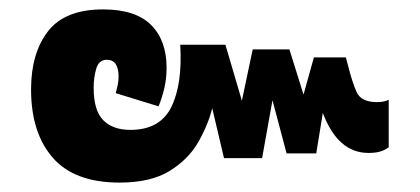

<svg xmlns="http://www.w3.org/2000/svg" viewBox="-20 -458 893 408"><path d="M234 -70Q138 -70 92 -123Q46 -176 46 -268Q46 -345 82 -391.5Q118 -438 199 -438Q268 -438 301 -405Q334 -372 334 -314Q334 -292 329.5 -272Q325 -252 317 -232L226 -260Q228 -267 230 -276.5Q232 -286 232 -295Q232 -331 207 -331Q190 -331 184.5 -312Q179 -293 179 -272Q179 -223 199.5 -202.5Q220 -182 257 -182Q320 -182 344 -230.5Q368 -279 363 -363H459L494 -244L517 -353H595L625 -257L647 -336H715L720 -317Q728 -285 737.5 -263Q747 -241 781 -241Q790 -241 796 -242.5Q802 -244 806 -246V-145Q798 -139 788 -136Q778 -133 763 -133Q698 -133 666 -218L652 -132H589L559 -245L537 -122H456L431 -228Q422 -192 401 -155.5Q380 -119 340 -94.5Q300 -70 234 -70Z"/></svg>

Font: Noto Sans Thai UI SemCond ExtBd
Style: Regular
Weight: 800
Width: 4
Designer: Monotype Design Team
Foundry: Monotype Imaging Inc.
Version: Version 2.000